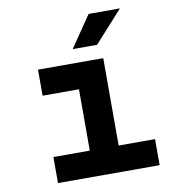

<svg xmlns="http://www.w3.org/2000/svg" viewBox="-92 -940 934 1022"><g transform="rotate(-10 375.0 -429.0)"><path d="M491.3 -613.1V-140.8H688V0H138.6V-140.8H335.3V-472.3H138.6V-613.1ZM455.3 -858.4H624.8L471.1 -688.7H339.5Z"/></g></svg>

Font: Martian Mono Custom sWd Rg
Style: Regular
Weight: 400
Width: 6
Monospace: yes
Designer: Alex Havermale
Foundry: Evil Martians
Version: Version 1.000